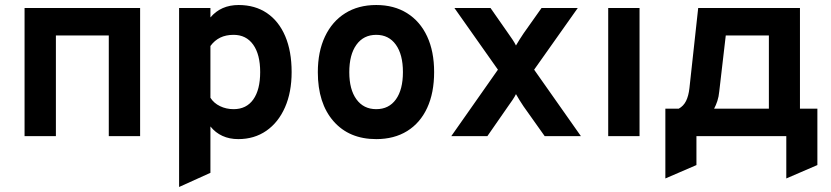

<svg xmlns="http://www.w3.org/2000/svg" viewBox="-20 -543 3315 766"><path d="M78 0V-511H539V0H414V-401.5H203V0Z M694.5 203V-511H819.5V-473.5Q861.5 -523 932 -523Q997.5 -523 1045 -490.8Q1092.5 -458.5 1118 -398.5Q1143.5 -338.5 1143.5 -255.5Q1143.5 -175 1117 -114.8Q1090.5 -54.5 1042.5 -21.2Q994.5 12 930.5 12Q895.5 12 867.5 -0.8Q839.5 -13.5 819.5 -38.5V146.5ZM912 -107.5Q963 -107.5 990.5 -146.2Q1018 -185 1018 -255.5Q1018 -326 990 -365Q962 -404 912 -404Q881.5 -404 858.8 -393Q836 -382 819.5 -359.5V-153Q833 -131.5 857.8 -119.5Q882.5 -107.5 912 -107.5Z M1481 12Q1373 12 1310.5 -59.5Q1248 -131 1248 -255Q1248 -337 1276.5 -397.2Q1305 -457.5 1357.2 -490.2Q1409.5 -523 1481 -523Q1552 -523 1604 -490.5Q1656 -458 1684 -398Q1712 -338 1712 -255.5Q1712 -172.5 1684.2 -112.5Q1656.5 -52.5 1604.5 -20.2Q1552.5 12 1481 12ZM1481 -107.5Q1531.5 -107.5 1559.5 -146.5Q1587.5 -185.5 1587.5 -255.5Q1587.5 -325.5 1559.2 -364.8Q1531 -404 1481 -404Q1430.5 -404 1402 -364.5Q1373.5 -325 1373.5 -255Q1373.5 -186 1402 -146.8Q1430.5 -107.5 1481 -107.5Z M1780.5 0 1966.5 -265 1793 -511H1937L2007.5 -410Q2016 -398 2024.8 -385Q2033.5 -372 2038.5 -361.5Q2044.5 -372 2052.8 -385.2Q2061 -398.5 2069 -410L2140.5 -511H2285L2111 -265L2297.5 0H2153L2068.5 -119Q2060.5 -130.5 2052.5 -143.8Q2044.5 -157 2038.5 -167.5Q2033.5 -157 2024.5 -143.8Q2015.5 -130.5 2007.5 -119.5L1924.5 0Z M2406.5 0V-511H2531.5V0Z M2634.5 169V-109.5H2688Q2707 -120 2717 -140Q2727 -160 2730.5 -191L2765.5 -511H3171.5V-109.5H3241V115.5L3117 169V0H2758.5V115.5ZM2829 -109.5H3047.5V-401.5H2875.5L2849.5 -178Q2847.5 -157 2842 -140.2Q2836.5 -123.5 2829 -109.5Z"/></svg>

Font: Undotted
Style: Bold
Weight: 700
Designer: Delve Withrington, Dave Bailey, Thomas Jockin
Foundry: Delve Fonts LLC
Version: Version 4.000